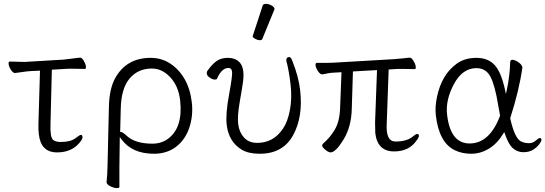

<svg xmlns="http://www.w3.org/2000/svg" viewBox="-20 -779 2809 989"><path d="M274 6Q190 6 180 -88Q177 -110 178 -142L186 -415L140 -413Q121 -412 95 -408Q69 -404 58 -403H57Q47 -403 36.5 -419Q26 -435 24.5 -448.5Q23 -462 30 -462L107 -460L308 -472Q330 -474 357.5 -478Q385 -482 393.5 -482Q402 -482 411.5 -466Q421 -450 422.5 -437Q424 -424 417 -424L352 -425H332Q322 -425 314 -424L247 -420L240 -136Q238 -71 254 -58Q264 -50 284 -48H295Q349 -48 375 -72Q390 -84 398 -84Q404 -84 405 -73.5Q406 -63 389 -43Q348 6 274 6ZM375 -72ZM313 -424H314Z M595 184Q595 190 581.5 190Q568 190 549.5 181Q531 172 529 161V158Q533 125 534 71L541 -229Q543 -321 573 -376Q631 -481 756 -481Q812 -481 857 -451.5Q902 -422 931 -371.5Q960 -321 968 -252Q976 -183 955 -121Q934 -59 887 -23Q840 13 773 13Q661 13 606 -61L597 -73L595 79ZM765 -39Q813 -39 848 -66Q923 -124 908 -261Q900 -334 858 -380Q816 -426 762 -426Q691 -426 647.5 -374.5Q604 -323 602 -218L599 -99H604Q612 -99 632 -80Q676 -39 765 -39Z M1318 13Q1260 13 1225 -8Q1158 -49 1148 -135Q1141 -189 1159.5 -289.5Q1178 -390 1175.5 -409.5Q1173 -429 1157 -429Q1122 -429 1098 -374Q1096 -369 1086 -369Q1076 -369 1061.5 -378.5Q1047 -388 1045.5 -398.5Q1044 -409 1049 -415Q1074 -450 1097 -465.5Q1120 -481 1154 -481Q1188 -481 1209 -463Q1242 -435 1232 -359Q1228 -329 1215 -255Q1202 -181 1207 -139.5Q1212 -98 1237 -70.5Q1262 -43 1305 -43Q1389 -43 1438 -117Q1462 -152 1473.5 -213Q1485 -274 1476.5 -346Q1468 -418 1455 -465V-468Q1454 -485 1470 -485Q1478 -485 1484 -470Q1518 -386 1526 -315Q1542 -177 1489.5 -82Q1437 13 1318 13ZM1331 -578Q1329 -572 1318 -572Q1307 -572 1294.5 -579Q1282 -586 1282 -590V-594L1333 -750Q1335 -759 1350 -759Q1365 -759 1379.5 -750.5Q1394 -742 1394 -732Q1394 -730 1393 -729Z M1683 6Q1671 6 1651.5 -11Q1632 -28 1645 -40Q1681 -71 1705.5 -113Q1730 -155 1732 -226L1739 -407L1703 -405Q1678 -404 1664.5 -400.5Q1651 -397 1640 -396H1639Q1629 -396 1618 -412.5Q1607 -429 1605.5 -442Q1604 -455 1612 -455H1655Q1681 -455 1695 -456L2005 -474Q2028 -476 2052 -478Q2076 -480 2088 -482H2091Q2100 -482 2110 -465.5Q2120 -449 2121.5 -436Q2123 -423 2116 -423L2052 -424H2032Q2022 -424 2013 -423L1982 -421L1972 -141Q1967 -50 2017 -50Q2077 -50 2108 -77Q2122 -89 2129.5 -89Q2137 -89 2138 -80.5Q2139 -72 2124 -53Q2086 1 2010 1Q1924 1 1913 -94Q1912 -109 1912 -149L1922 -418L1798 -411L1792 -219Q1790 -126 1749.5 -60Q1709 6 1683 6ZM1913 -94Q1913 -94 1913 -95Z M2321 -6Q2241 -46 2225 -185Q2220 -229 2231 -280Q2255 -396 2334 -452Q2375 -481 2434 -481Q2493 -481 2527 -445Q2561 -409 2581 -318L2586 -295L2591 -318Q2606 -389 2608 -458Q2609 -471 2619 -471Q2633 -471 2651 -458Q2669 -445 2671 -432Q2654 -312 2608 -170Q2630 -71 2661 -52Q2677 -43 2700 -41.5Q2723 -40 2738.5 -54Q2754 -68 2761 -68Q2768 -68 2769 -60.5Q2770 -53 2758.5 -37Q2747 -21 2726.5 -8Q2706 5 2676 5Q2646 5 2622.5 -15Q2599 -35 2581 -89L2577 -99L2572 -90Q2541 -39 2498 -13Q2455 13 2407 13Q2359 13 2321 -6ZM2399 -40Q2502 -40 2556 -183Q2551 -210 2546 -238Q2530 -337 2507 -382.5Q2484 -428 2434 -428Q2362 -428 2318 -345.5Q2274 -263 2283 -188Q2300 -40 2399 -40Z"/></svg>

Font: LXGW WenKai TC Light
Style: Regular
Weight: 300
Designer: LXGW / Fontworks Inc.
Foundry: LXGW / Fontworks Inc.
Version: Version 1.330